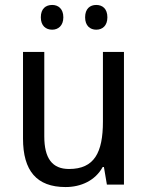

<svg xmlns="http://www.w3.org/2000/svg" viewBox="-20 -746 599 776"><path d="M145 -676C145 -642 165 -626 191 -626C215 -626 236 -642 236 -676C236 -711 215 -726 191 -726C165 -726 145 -711 145 -676ZM324 -676C324 -642 344 -626 369 -626C394 -626 414 -642 414 -676C414 -711 394 -726 369 -726C344 -726 324 -711 324 -676ZM481 -536H396V-255C396 -129 361 -63 259 -63C191 -63 159 -106 159 -195V-536H73V-186C73 -56 128 10 245 10C307 10 365 -16 395 -71H400L412 0H481Z"/></svg>

Font: Noto Sans Lao UI SemCond
Style: Regular
Weight: 400
Width: 4
Designer: Monotype Design Team
Foundry: Monotype Imaging Inc.
Version: Version 2.000